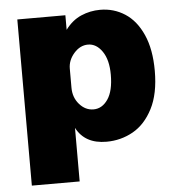

<svg xmlns="http://www.w3.org/2000/svg" viewBox="-51 -587 724 800"><g transform="rotate(-5 311.0 -187.5)"><path d="M50 -530H251V-469Q279 -507 317 -523.5Q355 -540 397 -540Q454 -540 500.5 -510Q547 -480 574.5 -418.5Q602 -357 602 -267Q602 -171 570 -109Q538 -47 487 -18.5Q436 10 376 10Q286 10 250 -59V165H50ZM418 -267Q418 -329 393.5 -364.5Q369 -400 334 -400Q301 -400 275.5 -371Q250 -342 250 -307V-227Q250 -186 275 -157.5Q300 -129 334 -129Q370 -129 394 -164Q418 -199 418 -267Z"/></g></svg>

Font: Morrison Black
Style: Regular
Weight: 900
Designer: Pablo Impallari, Rodrigo Fuenzalida (Modified by Dan O. Williams)
Version: Version 0.03;June 6, 2019;FontCreator 11.5.0.2425 64-bit; tt